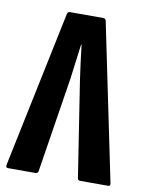

<svg xmlns="http://www.w3.org/2000/svg" viewBox="-77 -710 576 765"><g transform="rotate(10 211.0 -327.5)"><path d="M9 0Q-2 0 1 -13L133 -646Q135 -655 144 -655H278Q288 -655 290 -646L421 -13Q424 0 414 0H301Q291 0 290 -9L230 -396Q225 -430 220.5 -465.5Q216 -501 212 -535H210Q205 -501 201 -466Q197 -431 192 -396L131 -9Q129 0 120 0Z"/></g></svg>

Font: Sofia Sans Extra Condensed ExtraBold
Style: Regular
Weight: 800
Designer: Botio Nikoltchev, Ani Petrova
Foundry: lettersoup
Version: Version 4.101; ttfautohint (v1.8.4.7-5d5b)